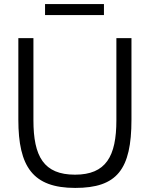

<svg xmlns="http://www.w3.org/2000/svg" viewBox="-20 -909 735 942"><path d="M70 -322C70 -91 141 13 349 13C554 13 625 -77 625 -322V-722H551V-319C551 -142 500 -52 348 -52C195 -52 144 -141 144 -319V-722H70ZM490 -835V-889H201V-835Z"/></svg>

Font: Perun Light
Style: Regular
Weight: 300
Foundry: Copyright (c) Stefan Peev, Context Ltd, 2016
Version: Version 1.089